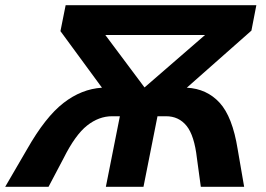

<svg xmlns="http://www.w3.org/2000/svg" viewBox="-62 -720 1027 740"><path d="M-42 0 43 -146Q113 -269 182.5 -323Q252 -377 331 -382L171 -600L191 -700H926L907 -602L658 -382Q735 -378 784.5 -324Q834 -270 854 -145L879 0H712L697 -110Q687 -198 657 -235Q627 -272 578 -272H545L491 0H346L400 -272H370Q319 -272 273.5 -236Q228 -200 183 -110L125 0ZM495 -383 728 -585H344Z"/></svg>

Font: Montserrat
Style: Bold Italic
Weight: 700
Italic angle: -11.3°
Designer: Julieta Ulanovsky
Foundry: Julieta Ulanovsky
Version: Version 9.000; ttfautohint (v1.8.4.7-5d5b)